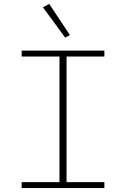

<svg xmlns="http://www.w3.org/2000/svg" viewBox="-20 -955 640 975"><path d="M90 0V-30H282V-668H90V-698H510V-668H318V-30H510V0ZM198 -918 230 -935 335 -777 311 -764Z"/></svg>

Font: IBM Plex Mono ExtLt
Style: Regular
Weight: 200
Monospace: yes
Designer: Mike Abbink, Paul van der Laan, Pieter van Rosmalen
Foundry: Bold Monday
Version: Version 2.3